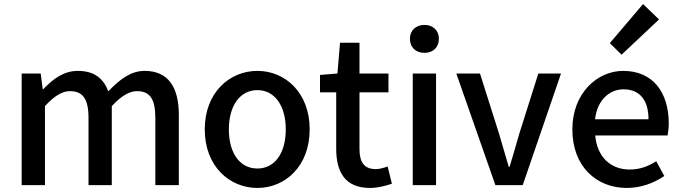

<svg xmlns="http://www.w3.org/2000/svg" viewBox="-20 -914 3364 948"><path d="M87 0H202V-390C247 -440 288 -464 325 -464C388 -464 417 -427 417 -332V0H532V-390C578 -440 619 -464 656 -464C719 -464 747 -427 747 -332V0H863V-346C863 -486 809 -564 694 -564C625 -564 570 -521 515 -463C491 -526 446 -564 364 -564C295 -564 241 -524 193 -473H191L181 -551H87Z M1251 14C1387 14 1509 -92 1509 -275C1509 -458 1387 -564 1251 -564C1114 -564 991 -458 991 -275C991 -92 1114 14 1251 14ZM1251 -82C1164 -82 1110 -158 1110 -275C1110 -391 1164 -469 1251 -469C1337 -469 1391 -391 1391 -275C1391 -158 1337 -82 1251 -82Z M1807 14C1847 14 1885 3 1915 -7L1894 -92C1878 -86 1854 -79 1836 -79C1778 -79 1755 -113 1755 -179V-458H1898V-551H1755V-703H1659L1646 -551L1560 -544V-458H1640V-180C1640 -64 1684 14 1807 14Z M2018 0H2133V-551H2018ZM2076 -653C2118 -653 2147 -680 2147 -723C2147 -763 2118 -791 2076 -791C2033 -791 2004 -763 2004 -723C2004 -680 2033 -653 2076 -653Z M2426 0H2561L2750 -551H2638L2544 -254C2529 -200 2512 -144 2496 -90H2492C2476 -144 2460 -200 2444 -254L2350 -551H2233Z M3075 14C3146 14 3210 -11 3260 -45L3220 -118C3180 -92 3138 -77 3089 -77C2994 -77 2928 -140 2919 -245H3276C3279 -259 3282 -281 3282 -304C3282 -459 3203 -564 3057 -564C2929 -564 2806 -454 2806 -275C2806 -93 2924 14 3075 14ZM2918 -325C2929 -421 2990 -473 3059 -473C3139 -473 3182 -419 3182 -325ZM3049 -644 3234 -818 3155 -894 2991 -701Z"/></svg>

Font: Noto Sans CJK HK Medium
Style: Regular
Weight: 500
Designer: Ryoko NISHIZUKA 西塚涼子 (kana, bopomofo & ideographs); Paul D. Hunt (Latin, Greek & Cyrillic); Sandoll Communications 산돌커뮤니
Foundry: Adobe
Version: Version 2.004;hotconv 1.0.118;makeotfexe 2.5.65603